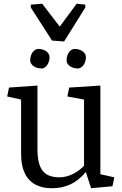

<svg xmlns="http://www.w3.org/2000/svg" viewBox="-20 -1000 656 1031"><path d="M181.2 -196.8Q181.2 -120.6 208 -84.2Q234.9 -47.9 299.3 -47.9Q334.5 -47.9 369.1 -64.5Q403.8 -81.1 431.2 -109.9V-465.3L341.8 -481.9L351.6 -529.8L519 -540.5V-64.5L593.8 -47.9L584 0L469.2 10.7L440.9 -76.2Q401.4 -29.8 357.2 -9.5Q313 10.7 259.8 10.7Q177.7 10.7 135.5 -35.6Q93.3 -82 93.3 -175.3V-465.3L18.6 -481.9L28.3 -529.8L181.2 -540.5ZM145.5 -975.1 206.5 -980 300.8 -856.9 391.6 -980 438 -975.1V-959.5L324.2 -777.3L259.3 -782.2L145.5 -959.5ZM142.1 -675.8Q142.1 -688 145.5 -699.2Q148.9 -710.4 155 -719Q161.1 -727.5 168.9 -732.4Q176.8 -737.3 185.5 -737.3Q198.2 -737.3 209.5 -733.9Q220.7 -730.5 228.8 -724.4Q236.8 -718.3 241.5 -710.2Q246.1 -702.1 246.1 -693.4Q246.1 -681.2 242.7 -670.2Q239.3 -659.2 233.4 -650.6Q227.5 -642.1 219.7 -637.2Q211.9 -632.3 203.1 -632.3Q190.4 -632.3 179.2 -635.7Q168 -639.2 159.7 -645.3Q151.4 -651.4 146.7 -659.2Q142.1 -667 142.1 -675.8ZM337.4 -675.8Q337.4 -688 340.8 -699.2Q344.2 -710.4 350.1 -719Q356 -727.5 363.8 -732.4Q371.6 -737.3 380.4 -737.3Q393.1 -737.3 404.3 -733.9Q415.5 -730.5 423.8 -724.4Q432.1 -718.3 436.8 -710.2Q441.4 -702.1 441.4 -693.4Q441.4 -681.2 438 -670.2Q434.6 -659.2 428.5 -650.6Q422.4 -642.1 414.6 -637.2Q406.7 -632.3 397.9 -632.3Q385.3 -632.3 374 -635.7Q362.8 -639.2 354.7 -645.3Q346.7 -651.4 342 -659.2Q337.4 -667 337.4 -675.8Z"/></svg>

Font: Noticia Text
Style: Regular
Weight: 400
Designer: JM Sole
Foundry: JM Sole
Version: Version 1.003